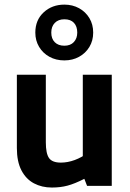

<svg xmlns="http://www.w3.org/2000/svg" viewBox="-20 -821 575 848"><path d="M209.1 7.3Q164.9 7.3 129.8 -11.3Q94.7 -30 74.6 -68.7Q54.5 -107.5 54.5 -167V-490.8H182.4V-192.4Q182.4 -143.1 196.5 -123Q210.7 -102.8 248.7 -102.8Q278.7 -102.8 309.9 -114.2Q341.1 -125.7 368.7 -146.6L345.7 -68.1V-490.8H473.6V0H364.6L352.5 -31.2Q309.6 -9.4 278.2 -1.1Q246.9 7.3 209.1 7.3ZM264.3 -554.2Q227.2 -554.2 198.3 -570.2Q169.3 -586.2 152.7 -614Q136 -641.9 136 -677Q136 -732.4 172.9 -766.5Q209.9 -800.6 264.3 -800.6Q300.4 -800.6 329.3 -784.7Q358.2 -768.7 374.9 -740.9Q391.6 -713 391.6 -677Q391.6 -641.4 374.7 -613.5Q357.8 -585.7 329 -570Q300.3 -554.2 264.3 -554.2ZM264.3 -619.1Q291.3 -619.1 306.2 -635.3Q321.2 -651.5 321.2 -677Q321.2 -704.4 306.6 -720.1Q292.1 -735.8 264.3 -735.8Q237.4 -735.8 222 -719.8Q206.5 -703.9 206.5 -677Q206.5 -650 221.9 -634.6Q237.3 -619.1 264.3 -619.1Z"/></svg>

Font: Anaheim
Style: Regular
Weight: 400
Designer: Vernon Adams
Foundry: Vernon Adams
Version: Version 2.001